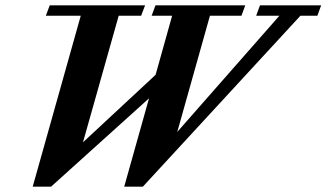

<svg xmlns="http://www.w3.org/2000/svg" viewBox="-20 -683 1214 714"><path d="M101.6 11.2 280.3 -624.5H150.4L165 -663.1H519.5L504.9 -624.5H421.4L288.6 -153.8L558.6 -404.8L620.1 -624.5H543.9L558.1 -663.1H892.1L877.9 -624.5H760.7L639.2 -192.4L1019 -624.5H932.6L946.8 -663.1H1174.3L1160.2 -624.5H1097.2L511.2 11.2H441.9L534.2 -317.4L169.9 11.2Z"/></svg>

Font: Elstob 8pt
Style: Bold Italic
Weight: 700
Italic angle: -20°
Designer: Peter S. Baker
Version: Version 1.015